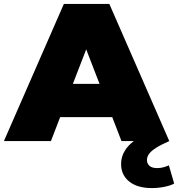

<svg xmlns="http://www.w3.org/2000/svg" viewBox="-39 -720 909 980"><path d="M-19 0 287 -700H519L825 0Q782 19 757 35Q732 51 721.5 66Q711 81 711 97Q711 114 723.5 126Q736 138 764 138Q781 138 796.5 133.5Q812 129 823 124L850 217Q832 227 800.5 233.5Q769 240 737 240Q662 240 620.5 206.5Q579 173 579 117Q579 80 599 48Q615 22 644 0H581L534 -122H268L221 0ZM469 -292 401 -468 333 -292Z"/></svg>

Font: Montserrat Thin Black
Style: Regular
Weight: 900
Version: Version 9.000